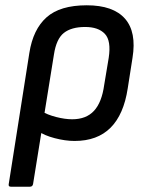

<svg xmlns="http://www.w3.org/2000/svg" viewBox="-20 -521 561 726"><path d="M21 185Q11 185 13 175L91 -321Q105 -410 156 -455.5Q207 -501 308 -501Q408 -501 452.5 -450.5Q497 -400 481 -302L463 -187Q448 -88 398 -38Q348 12 262 12Q227 12 187 1.5Q147 -9 125 -25L134 -102Q159 -87 192.5 -78.5Q226 -70 253 -70Q306 -70 335.5 -102Q365 -134 374 -200L391 -302Q401 -367 376.5 -393Q352 -419 302 -419Q250 -419 221.5 -396.5Q193 -374 184 -315L105 175Q103 185 93 185Z"/></svg>

Font: Sofia Sans Medium
Style: Italic
Weight: 500
Italic angle: -9°
Version: Version 4.101